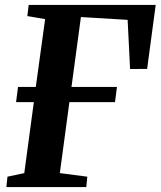

<svg xmlns="http://www.w3.org/2000/svg" viewBox="-20 -763 655 783"><path d="M6 0 10.5 -42.5 79 -57 118 -346.5H45.5L53.5 -408.5H126L164 -685L91.5 -697.5L97 -743H615L580 -482L510.5 -481.5L500.5 -682L310 -693.5L271.5 -408.5H457L449 -346.5H263L224 -57L336 -42.5L332 0Z"/></svg>

Font: Merriweather 36pt
Style: Bold Italic
Weight: 700
Italic angle: -7.8°
Version: Version 2.101